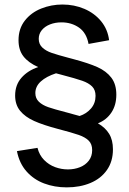

<svg xmlns="http://www.w3.org/2000/svg" viewBox="-20 -680 570 850"><path d="M480 -19Q480 34.5 453.5 72.5Q427 110.5 380.5 130Q334 149.5 275.5 149.5Q221.5 149.5 175.5 132.2Q129.5 115 97.5 79Q65.5 43 55 -11L146 -25.5Q154 6.5 175 28Q196 49.5 223.8 59.8Q251.5 70 280.5 70Q309.5 70 334 60.2Q358.5 50.5 373.2 31.2Q388 12 388 -15.5Q388 -42 372.8 -57.2Q357.5 -72.5 329 -82.5Q300.5 -92.5 235.5 -109.5Q171 -126.5 131 -144.5Q91 -162.5 69 -189.5Q47 -216.5 47 -257Q47 -304 75.2 -336Q103.5 -368 149 -383Q105.5 -402.5 83.8 -430.5Q62 -458.5 62 -502Q62 -553 90 -588.8Q118 -624.5 162.5 -642.2Q207 -660 256.5 -660Q308.5 -660 353.5 -640.8Q398.5 -621.5 427.8 -585.8Q457 -550 463 -502L372 -485.5Q363 -534.5 329.8 -557.8Q296.5 -581 252 -581Q224.5 -581 201.5 -572Q178.5 -563 165 -546.5Q151.5 -530 151.5 -508Q151.5 -484.5 167.5 -469.5Q183.5 -454.5 209 -445.8Q234.5 -437 283.5 -424L306 -418Q372 -400.5 411.5 -382.8Q451 -365 473 -336Q495 -307 495 -261Q495 -214.5 473.2 -181.8Q451.5 -149 413.5 -134Q446.5 -115 463.2 -87.5Q480 -60 480 -19ZM270.5 -183.5 291 -178 305 -174 332.5 -166.5Q363 -176.5 383 -199.8Q403 -223 403 -255.5Q403 -282 387.8 -297.2Q372.5 -312.5 344 -322.5Q315.5 -332.5 250.5 -349.5L228 -355.5Q185 -341.5 160.8 -319.5Q136.5 -297.5 136.5 -268Q136.5 -244.5 152.2 -229.5Q168 -214.5 194 -205.5Q220 -196.5 270.5 -183.5Z"/></svg>

Font: CCSD_manrope Medium
Style: Regular
Weight: 500
Designer: Mikhail Sharanda
Foundry: Mikhail Sharanda
Version: Version 4.503